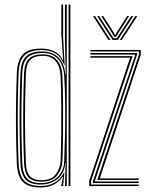

<svg xmlns="http://www.w3.org/2000/svg" viewBox="-20 -820 659 846"><path d="M290.2 0H282.2V-800H290.2ZM274.2 0H266.2L269 -102H267.5Q263.8 -55.2 232.8 -31Q201.8 -6.8 159.2 -6.8Q113.2 -6.8 92.6 -29Q72 -51.2 70 -101.5Q67.5 -169 66.6 -232.1Q65.8 -295.2 66.6 -359.9Q67.5 -424.5 70 -496.5Q72 -548.5 94.1 -570.9Q116.2 -593.2 166 -593.2Q211 -593.2 237.5 -566.8Q264 -540.2 267.8 -491H269.8L266.2 -639.5V-800H274.2ZM160.2 -13.2Q187.2 -13.2 210.1 -24Q233 -34.8 247.4 -56.5Q261.8 -78.2 263 -111Q265.2 -167.2 266.5 -232.1Q267.8 -297 267.1 -362.1Q266.5 -427.2 263 -484Q261 -517 249.5 -539.9Q238 -562.8 217.8 -574.8Q197.5 -586.8 169.2 -586.8Q123.2 -586.8 101.5 -566.5Q79.8 -546.2 78 -497Q75.5 -423.8 74.6 -359Q73.8 -294.2 74.6 -231.6Q75.5 -169 78 -102Q80 -54.5 99 -33.9Q118 -13.2 160.2 -13.2ZM162.5 -19.5Q123.2 -19.5 105.5 -38.6Q87.8 -57.8 86 -101.5Q83.5 -166 82.6 -227.4Q81.8 -288.8 82.5 -354.4Q83.2 -420 86 -496.8Q87.8 -541.5 107.1 -561Q126.5 -580.5 169.5 -580.5Q209.2 -580.5 231.2 -555.2Q253.2 -530 255 -483.8Q257.2 -428.2 257.9 -362.1Q258.5 -296 257.9 -230.6Q257.2 -165.2 255.2 -111.2Q254.2 -78.2 232.8 -48.9Q211.2 -19.5 162.5 -19.5ZM163 -26Q207.5 -26 226.8 -53.5Q246 -81 247 -111.5Q249 -165.2 249.8 -229.6Q250.5 -294 250 -359.8Q249.5 -425.5 247 -483.5Q245.2 -526.5 225.5 -550.2Q205.8 -574 169.8 -574Q130.5 -574 113 -556Q95.5 -538 94 -496.5Q89.8 -378 90.1 -285.4Q90.5 -192.8 94 -102.5Q95.5 -61.8 111.5 -43.9Q127.5 -26 163 -26ZM158.2 6Q104.8 6 80.5 -18.9Q56.2 -43.8 54 -101Q51.5 -168.8 50.6 -231.8Q49.8 -294.8 50.6 -359.5Q51.5 -424.2 54 -496.8Q56 -552 79.4 -579Q102.8 -606 163 -606Q195.5 -606 219.9 -593.5Q244.2 -581 256.2 -556.5H258.2L250.2 -668V-800H258.2V-654.5L264.8 -534H262.8Q248.5 -570.5 223.6 -585Q198.8 -599.5 165 -599.5Q111.8 -599.5 87.9 -575.9Q64 -552.2 62 -497.8Q59.2 -422.8 58.4 -357.4Q57.5 -292 58.5 -229.6Q59.5 -167.2 62 -101.2Q64 -47.2 86.8 -23.9Q109.5 -0.5 159.8 -0.5Q194 -0.5 220.4 -15.4Q246.8 -30.2 261.2 -58.8H263.5L258.2 0H250.2V-4.2L258 -41.2H256Q242.8 -20.5 217.8 -7.2Q192.8 6 158.2 6ZM408.8 -27.2 592.2 -579.2V-593.2H378.2V-600H600.2V-578L419.8 -34H591.2V-27.2ZM373.2 0V-23L553.2 -566H378.2V-572.8H564.2L381.2 -21.8V-6.8H591.2V0ZM389.2 -13.5V-20.8L576.2 -578.5V-579.5H378.2V-586.5H584.2V-579.8L397.5 -20.5H591.2V-13.5ZM390 -749H399L467 -644H458ZM408 -749H417L470.2 -666.5L480.5 -651.5H494.5L504.5 -666.5L558 -749H567L499 -644H476ZM426 -749H435L481.8 -675.8L484.5 -668H490.5L493.2 -675.8L540 -749H549L499.5 -671.2L492.5 -658.2H482.5L475.8 -671.2ZM576 -749H585L517 -644H508Z"/></svg>

Font: Big Shoulders Inline Text Thin Thin
Style: Regular
Weight: 250
Version: Version 2.002